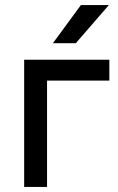

<svg xmlns="http://www.w3.org/2000/svg" viewBox="-20 -735 465 755"><path d="M75 -500H410V-418H165V0H75ZM298 -715H408L278 -565H188Z"/></svg>

Font: PT Root UI Medium
Style: Regular
Weight: 500
Designer: Vitaly Kuzmin
Foundry: ParaType Ltd.
Version: Version 2.001G